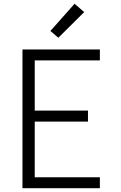

<svg xmlns="http://www.w3.org/2000/svg" viewBox="-20 -997 640 1017"><path d="M99 0V-735H509V-677H164V-411H446V-353H164V-58H509V0ZM289 -797 247 -833 375 -977 426 -933Z"/></svg>

Font: Iosevka Aile Light
Style: Regular
Weight: 300
Designer: Belleve Invis
Foundry: Belleve Invis
Version: Version 27.3.5; ttfautohint (v1.8.4)